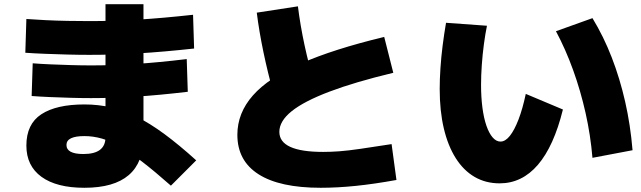

<svg xmlns="http://www.w3.org/2000/svg" viewBox="-20 -820 3040 910"><path d="M380 70Q248 70 176.5 18Q105 -34 105 -130Q105 -232 176 -278.5Q247 -325 380 -325Q446 -325 506.5 -311Q567 -297 629 -266Q691 -235 759.5 -184.5Q828 -134 910 -60L790 60Q713 -8 654.5 -53Q596 -98 549.5 -125Q503 -152 462 -163.5Q421 -175 380 -175Q295 -175 295 -133Q295 -90 375 -90Q428 -90 454 -110Q480 -130 480 -170V-800H660V-170Q660 -50 590 10Q520 70 380 70ZM404 -560Q353 -560 298 -561.5Q243 -563 192 -565Q141 -567 100 -570L105 -730Q145 -727 196 -724.5Q247 -722 301 -721Q355 -720 405 -720Q518 -720 634 -727Q750 -734 895 -750L900 -590Q753 -574 635 -567Q517 -560 404 -560ZM411 -355Q364 -355 313.5 -356.5Q263 -358 215.5 -360Q168 -362 130 -365L135 -520Q172 -517 219 -515Q266 -513 316 -511.5Q366 -510 412 -510Q516 -510 624 -517Q732 -524 865 -540L870 -385Q734 -369 625 -362Q516 -355 411 -355Z M1500 70Q1306 70 1205.5 6Q1105 -58 1105 -181Q1105 -284 1178.5 -367.5Q1252 -451 1406 -519Q1560 -587 1801 -645L1844 -475Q1661 -431 1541 -385.5Q1421 -340 1362.5 -293Q1304 -246 1304 -195Q1304 -100 1512 -100Q1549 -100 1589 -103Q1629 -106 1687.5 -114.5Q1746 -123 1836 -137L1859 33Q1754 52 1666.5 61Q1579 70 1500 70ZM1277 -375Q1249 -475 1228.5 -573.5Q1208 -672 1197 -760L1392 -790Q1403 -701 1423.5 -605.5Q1444 -510 1472 -420Z M2348 49Q2282 49 2229.5 18.5Q2177 -12 2140 -70.5Q2103 -129 2083.5 -211.5Q2064 -294 2064 -398Q2064 -444 2067.5 -497Q2071 -550 2078 -605Q2085 -660 2094 -712L2288 -698Q2280 -659 2273.5 -610.5Q2267 -562 2263.5 -512Q2260 -462 2260 -418Q2260 -359 2266.5 -309.5Q2273 -260 2285.5 -224Q2298 -188 2315 -168.5Q2332 -149 2352 -149Q2375 -149 2396.5 -176Q2418 -203 2437.5 -253.5Q2457 -304 2472 -375L2648 -301Q2605 -127 2529.5 -39Q2454 49 2348 49ZM2788 -72Q2779 -179 2755.5 -284Q2732 -389 2696.5 -487.5Q2661 -586 2615 -672L2788 -734Q2841 -647 2879.5 -547.5Q2918 -448 2943 -338Q2968 -228 2978 -108Z"/></svg>

Font: M PLUS 2 Thin Black
Style: Regular
Weight: 900
Version: Version 1.001